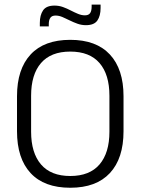

<svg xmlns="http://www.w3.org/2000/svg" viewBox="-20 -828 628 858"><path d="M294 11Q177.5 11 116.8 -54.5Q56 -120 56 -241.5V-398Q56 -519 116.8 -584.5Q177.5 -650 294 -650Q410 -650 471 -584.5Q532 -519 532 -398V-241.5Q532 -120 471 -54.5Q410 11 294 11ZM294 -41.5Q380.5 -41.5 424.8 -93.2Q469 -145 469 -239.5V-400Q469 -495 424.8 -546.2Q380.5 -597.5 294 -597.5Q207.5 -597.5 163.2 -546.2Q119 -495 119 -400V-239.5Q119 -145 163.2 -93.2Q207.5 -41.5 294 -41.5ZM364 -715.5Q344.5 -715.5 326.2 -722Q308 -728.5 291.5 -736.8Q275 -745 259.2 -751.8Q243.5 -758.5 228.5 -758.5Q212 -758.5 205 -748.5Q198 -738.5 198 -720V-710H158V-725.5Q158 -760.5 172.5 -781.8Q187 -803 223.5 -803Q243.5 -803 261.5 -796.5Q279.5 -790 296.2 -781.2Q313 -772.5 328.8 -766Q344.5 -759.5 359.5 -759.5Q376 -759.5 382.8 -769.5Q389.5 -779.5 389.5 -798V-807.5H429.5V-792Q429.5 -757 415 -736.2Q400.5 -715.5 364 -715.5Z"/></svg>

Font: Anek Tamil Light
Style: Regular
Weight: 300
Designer: Aadarsh Rajan (Tamil), Yesha Goshar (Latin)
Foundry: Ek Type
Version: Version 1.003